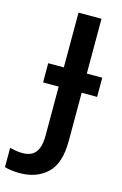

<svg xmlns="http://www.w3.org/2000/svg" viewBox="-212 -773 658 1033"><g transform="rotate(15 116.5 -256.0)"><path d="M8 202Q-19 202 -40 199Q-61 196 -76 191V84Q-60 88 -42 91Q-24 94 -4 94Q22 94 43.5 84Q65 74 78 47Q91 20 91 -30V-302H4V-409H91V-714H219V-409H305V-302H219V-33Q219 92 160.5 147Q102 202 8 202Z"/></g></svg>

Font: Noto Sans SemiBold
Style: Regular
Weight: 600
Designer: Monotype Design Team
Foundry: Monotype Imaging Inc.
Version: Version 2.007